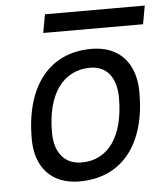

<svg xmlns="http://www.w3.org/2000/svg" viewBox="-51 -731 688 787"><g transform="rotate(-5 293.0 -337.5)"><path d="M245.1 9.8C418.5 9.8 521 -117.2 521 -331.5C521 -455.1 453.6 -527.3 339.8 -527.3C167 -527.3 64.5 -398.4 64.5 -181.2C64.5 -61 131.8 9.8 245.1 9.8ZM260.3 -66.9C190.9 -66.9 149.4 -116.2 149.4 -200.2C149.4 -357.4 216.3 -450.7 328.6 -450.7C396.5 -450.7 435.5 -400.9 435.5 -317.4C435.5 -159.7 370.1 -66.9 260.3 -66.9ZM149.4 -609.4H560.1L573.7 -685.1H163.1Z"/></g></svg>

Font: Cascadia Mono SemiLight
Style: Italic
Weight: 350
Italic angle: -10°
Monospace: yes
Designer: Aaron Bell
Foundry: Saja Typeworks
Version: Version 2404.023